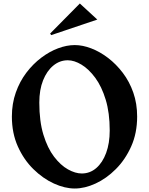

<svg xmlns="http://www.w3.org/2000/svg" viewBox="-20 -1059 851 1099"><path d="M273 -858 267 -867 437 -1039 537 -947ZM408 20Q351 20 288.5 -8.5Q226 -37 171 -91Q116 -145 82 -221Q48 -297 48 -392Q48 -466 70.5 -529.5Q93 -593 131 -643Q169 -693 216 -728.5Q263 -764 312.5 -782.5Q362 -801 408 -801Q453 -801 502.5 -782Q552 -763 598.5 -727.5Q645 -692 683 -642Q721 -592 743 -529Q765 -466 765 -392Q765 -297 731 -221Q697 -145 643 -91Q589 -37 527 -8.5Q465 20 408 20ZM448 -66Q495 -66 531 -97Q567 -128 587.5 -183.5Q608 -239 608 -312Q608 -413 585 -488.5Q562 -564 525 -614Q488 -664 446.5 -689Q405 -714 368 -714Q322 -714 285 -683.5Q248 -653 226.5 -599Q205 -545 205 -472Q205 -365 228.5 -288Q252 -211 289.5 -162Q327 -113 369 -89.5Q411 -66 448 -66Z"/></svg>

Font: Reggae One
Style: Regular
Weight: 400
Designer: Fontworks Inc.
Foundry: Fontworks Inc.
Version: Version 1.100